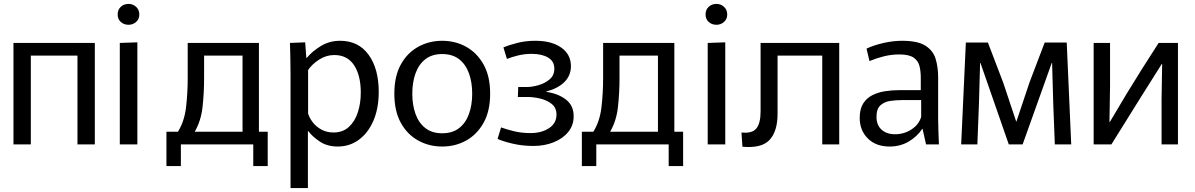

<svg xmlns="http://www.w3.org/2000/svg" viewBox="-20 -740 6126 984"><path d="M49 0V-520H466V0H377V-455H138V0Z M639 -613Q615 -613 599 -627.5Q583 -642 583 -666Q583 -690 599 -705Q615 -720 639 -720Q661 -720 677.5 -705Q694 -690 694 -666Q694 -642 677.5 -627.5Q661 -613 639 -613ZM594 -520 684 -523V0H594Z M833 111V-65H892Q925 -118 933.5 -190.5Q942 -263 942 -340V-520H1307V-65H1352V111H1278V0H907V111ZM1026 -340Q1026 -263 1018 -191.5Q1010 -120 978 -65H1223V-455H1026Z M1469 -365Q1469 -406 1468 -445.5Q1467 -485 1466 -520L1544 -523L1550 -443H1552Q1581 -478 1625 -504.5Q1669 -531 1723 -531Q1817 -531 1869 -459.5Q1921 -388 1921 -269Q1921 -185 1894 -122Q1867 -59 1819.5 -24Q1772 11 1711 11Q1657 11 1619 -14.5Q1581 -40 1560 -68H1558V224H1469ZM1689 -61Q1737 -61 1768 -89.5Q1799 -118 1814 -164.5Q1829 -211 1829 -265Q1829 -354 1794.5 -406Q1760 -458 1693 -458Q1652 -458 1615.5 -434.5Q1579 -411 1559 -381V-158Q1566 -135 1583.5 -112.5Q1601 -90 1628 -75.5Q1655 -61 1689 -61Z M2246 11Q2179 11 2123 -20Q2067 -51 2034 -111Q2001 -171 2001 -260Q2001 -349 2034 -409Q2067 -469 2123 -500Q2179 -531 2246 -531Q2314 -531 2369.5 -500Q2425 -469 2458.5 -409Q2492 -349 2492 -260Q2492 -171 2458.5 -111Q2425 -51 2369.5 -20Q2314 11 2246 11ZM2246 -57Q2299 -57 2333 -83.5Q2367 -110 2383.5 -156Q2400 -202 2400 -260Q2400 -318 2383.5 -364Q2367 -410 2333 -436.5Q2299 -463 2246 -463Q2194 -463 2160 -436.5Q2126 -410 2109.5 -364Q2093 -318 2093 -260Q2093 -202 2109.5 -156Q2126 -110 2160 -83.5Q2194 -57 2246 -57Z M2714 8Q2658 8 2608.5 -3.5Q2559 -15 2530 -28L2548 -87Q2575 -77 2614 -67.5Q2653 -58 2699 -58Q2755 -58 2793.5 -83Q2832 -108 2832 -153Q2832 -187 2808.5 -206.5Q2785 -226 2750 -234.5Q2715 -243 2682 -243H2634L2636 -294H2680Q2707 -294 2740 -303.5Q2773 -313 2797 -333.5Q2821 -354 2821 -388Q2821 -426 2789 -445Q2757 -464 2704 -464Q2669 -464 2636 -456Q2603 -448 2578 -438L2560 -497Q2591 -510 2633 -520.5Q2675 -531 2724 -531Q2807 -531 2856.5 -496Q2906 -461 2906 -401Q2906 -353 2873 -320Q2840 -287 2780 -271V-269Q2839 -261 2879.5 -230.5Q2920 -200 2920 -144Q2920 -98 2892.5 -64Q2865 -30 2818 -11Q2771 8 2714 8Z M2962 111V-65H3021Q3054 -118 3062.5 -190.5Q3071 -263 3071 -340V-520H3436V-65H3481V111H3407V0H3036V111ZM3155 -340Q3155 -263 3147 -191.5Q3139 -120 3107 -65H3352V-455H3155Z M3652 -613Q3628 -613 3612 -627.5Q3596 -642 3596 -666Q3596 -690 3612 -705Q3628 -720 3652 -720Q3674 -720 3690.5 -705Q3707 -690 3707 -666Q3707 -642 3690.5 -627.5Q3674 -613 3652 -613ZM3607 -520 3697 -523V0H3607Z M3785 12 3780 -61Q3835 -55 3856.5 -82Q3878 -109 3878 -168V-520H4281V0H4194V-455H3965V-157Q3965 -67 3924 -23Q3883 21 3785 12Z M4539 11Q4469 11 4427.5 -30.5Q4386 -72 4386 -136Q4386 -181 4403.5 -209Q4421 -237 4450.5 -252Q4480 -267 4516 -272.5Q4552 -278 4589 -278H4699V-342Q4699 -374 4692.5 -401Q4686 -428 4662.5 -444.5Q4639 -461 4589 -461Q4548 -461 4508.5 -451Q4469 -441 4436 -427L4421 -491Q4460 -509 4509 -520Q4558 -531 4603 -531Q4683 -531 4722.5 -506Q4762 -481 4775 -438.5Q4788 -396 4788 -344V-128Q4788 -98 4789.5 -63Q4791 -28 4792 0H4726L4708 -80H4707Q4680 -40 4637 -14.5Q4594 11 4539 11ZM4567 -52Q4613 -52 4651 -76.5Q4689 -101 4701 -141V-227H4601Q4574 -227 4544 -223Q4514 -219 4493 -201Q4472 -183 4472 -141Q4472 -99 4498 -75.5Q4524 -52 4567 -52Z M4930 -522H5043L5122 -315L5188 -117H5189L5256 -317L5334 -522H5447L5470 0H5386L5378 -205L5372 -417H5370L5221 0H5150L5005 -417H5003L4997 -205L4989 0H4906Z M5585 0V-520H5669V-299L5666 -115H5668Q5713 -192 5752.5 -257Q5792 -322 5832 -385.5Q5872 -449 5918 -520H6017V0H5933V-231L5936 -412H5934Q5894 -350 5826.5 -241.5Q5759 -133 5676 0Z"/></svg>

Font: Murecho
Style: Regular
Weight: 400
Designer: Neil Summerour
Foundry: Positype
Version: Version 1.010; ttfautohint (v1.8.3)